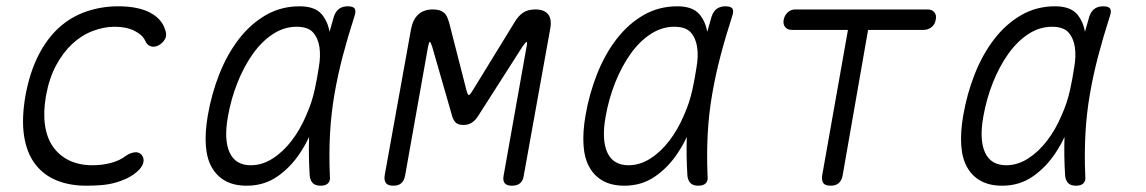

<svg xmlns="http://www.w3.org/2000/svg" viewBox="-20 -580 3640 610"><path d="M61 -277Q75 -352 103 -406Q131 -460 169.5 -494Q208 -528 256 -544Q304 -560 355 -560Q389 -560 414.5 -554.5Q440 -549 457.5 -539.5Q475 -530 486 -518Q497 -506 502 -493Q512 -470 504.5 -456.5Q497 -443 484 -436Q470 -429 458.5 -433Q447 -437 441 -451Q433 -469 407.5 -482Q382 -495 344 -495Q310 -495 274.5 -481.5Q239 -468 209.5 -440.5Q180 -413 158 -372Q136 -331 126 -275Q117 -223 123 -182Q129 -141 149 -113Q169 -85 200.5 -70Q232 -55 274 -55Q305 -55 333 -62.5Q361 -70 380 -85Q393 -94 407 -96Q421 -98 430 -88Q434 -83 435.5 -77Q437 -71 435.5 -64Q434 -57 429 -49.5Q424 -42 416 -35Q401 -22 383.5 -13.5Q366 -5 346 0.5Q326 6 303 8Q280 10 254 10Q201 10 159.5 -7Q118 -24 91.5 -59Q65 -94 56.5 -148Q48 -202 61 -277Z M764 10Q724 10 696.5 -5Q669 -20 653 -48Q637 -76 634 -117.5Q631 -159 640 -212Q652 -282 677 -345Q702 -408 739 -456Q776 -504 824.5 -532Q873 -560 932 -560Q979 -560 1001 -536Q1021 -513 1027 -479Q1034 -503 1041 -528Q1047 -545 1058 -552.5Q1069 -560 1085 -560Q1102 -560 1107 -552.5Q1112 -545 1106 -528Q1085 -463 1069 -402Q1053 -341 1042.5 -280Q1032 -219 1028.5 -155.5Q1025 -92 1028 -21Q1030 -6 1022.5 2Q1015 10 998.5 10Q982 10 974 2Q966 -6 964 -21Q960 -86 962 -145Q950 -119 934 -95Q904 -49 861.5 -19.5Q819 10 764 10ZM777 -55Q813 -55 846.5 -76.5Q880 -98 907 -133.5Q934 -169 953 -214Q971 -254 980 -296Q983 -313 987 -331L993 -367Q999 -401 995 -429.5Q991 -458 975 -476.5Q959 -495 922 -495Q883 -495 847.5 -472Q812 -449 783.5 -409Q755 -369 734.5 -317.5Q714 -266 704 -209Q691 -136 709.5 -95.5Q728 -55 777 -55Z M1644 -22Q1642 -6 1632.5 2Q1623 10 1606.5 10Q1590 10 1583.5 2Q1577 -6 1580 -22L1653 -432Q1656 -446 1653 -447Q1650 -446 1640 -432L1500 -213Q1491 -198 1479.5 -190.5Q1468 -183 1452 -183Q1436 -183 1428 -190.5Q1420 -198 1416 -213L1353 -432Q1348 -447 1345.5 -447Q1343 -447 1340 -432L1267 -22Q1264 -6 1255 2Q1246 10 1229.5 10Q1213 10 1206.5 2Q1200 -6 1202 -22L1286 -488Q1292 -519 1309.5 -534.5Q1327 -550 1355 -550Q1367 -550 1375.5 -547.5Q1384 -545 1390.5 -539.5Q1397 -534 1400.5 -526Q1404 -518 1407 -508L1462 -293Q1466 -278 1469.5 -278Q1473 -278 1482 -293L1614 -508Q1626 -529 1641.5 -539.5Q1657 -550 1681 -550Q1709 -550 1721.5 -534.5Q1734 -519 1728 -488Z M1964 10Q1924 10 1896.5 -5Q1869 -20 1853 -48Q1837 -76 1834 -117.5Q1831 -159 1840 -212Q1852 -282 1877 -345Q1902 -408 1939 -456Q1976 -504 2024.5 -532Q2073 -560 2132 -560Q2179 -560 2201 -536Q2221 -513 2227 -479Q2234 -503 2241 -528Q2247 -545 2258 -552.5Q2269 -560 2285 -560Q2302 -560 2307 -552.5Q2312 -545 2306 -528Q2285 -463 2269 -402Q2253 -341 2242.5 -280Q2232 -219 2228.5 -155.5Q2225 -92 2228 -21Q2230 -6 2222.5 2Q2215 10 2198.5 10Q2182 10 2174 2Q2166 -6 2164 -21Q2160 -86 2162 -145Q2150 -119 2134 -95Q2104 -49 2061.5 -19.5Q2019 10 1964 10ZM1977 -55Q2013 -55 2046.5 -76.5Q2080 -98 2107 -133.5Q2134 -169 2153 -214Q2171 -254 2180 -296Q2183 -313 2187 -331L2193 -367Q2199 -401 2195 -429.5Q2191 -458 2175 -476.5Q2159 -495 2122 -495Q2083 -495 2047.5 -472Q2012 -449 1983.5 -409Q1955 -369 1934.5 -317.5Q1914 -266 1904 -209Q1891 -136 1909.5 -95.5Q1928 -55 1977 -55Z M2674 -485H2496Q2482 -485 2474.5 -494Q2467 -503 2470 -518Q2473 -532 2483 -541Q2493 -550 2507 -550H2927Q2941 -550 2948.5 -541Q2956 -532 2953 -518Q2951 -503 2940 -494Q2929 -485 2914 -485H2738L2657 -22Q2654 -6 2644.5 2Q2635 10 2619 10Q2602 10 2596 2Q2590 -6 2592 -22Z M3164 10Q3124 10 3096.5 -5Q3069 -20 3053 -48Q3037 -76 3034 -117.5Q3031 -159 3040 -212Q3052 -282 3077 -345Q3102 -408 3139 -456Q3176 -504 3224.5 -532Q3273 -560 3332 -560Q3379 -560 3401 -536Q3421 -513 3427 -479Q3434 -503 3441 -528Q3447 -545 3458 -552.5Q3469 -560 3485 -560Q3502 -560 3507 -552.5Q3512 -545 3506 -528Q3485 -463 3469 -402Q3453 -341 3442.5 -280Q3432 -219 3428.5 -155.5Q3425 -92 3428 -21Q3430 -6 3422.5 2Q3415 10 3398.5 10Q3382 10 3374 2Q3366 -6 3364 -21Q3360 -86 3362 -145Q3350 -119 3334 -95Q3304 -49 3261.5 -19.5Q3219 10 3164 10ZM3177 -55Q3213 -55 3246.5 -76.5Q3280 -98 3307 -133.5Q3334 -169 3353 -214Q3371 -254 3380 -296Q3383 -313 3387 -331L3393 -367Q3399 -401 3395 -429.5Q3391 -458 3375 -476.5Q3359 -495 3322 -495Q3283 -495 3247.5 -472Q3212 -449 3183.5 -409Q3155 -369 3134.5 -317.5Q3114 -266 3104 -209Q3091 -136 3109.5 -95.5Q3128 -55 3177 -55Z"/></svg>

Font: Maple Mono NL ExtraLight
Style: Italic
Weight: 275
Italic angle: -10°
Monospace: yes
Designer: subframe7536
Version: Version 7.000